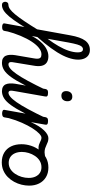

<svg xmlns="http://www.w3.org/2000/svg" viewBox="389 -1598 1057 2216"><g transform="rotate(90 918.0 -489.5)"><path d="M-133 17Q-152 17 -161 5.5Q-170 -6 -170 -20.5Q-170 -35 -161 -46.5Q-152 -58 -133 -58Q-111 -58 -84.5 -76.5Q-58 -95 -24 -136Q10 -177 55.5 -244.5Q101 -312 161 -410Q171 -425 184 -422Q197 -419 204 -406.5Q211 -394 202 -379Q137 -265 87.5 -188.5Q38 -112 0 -67Q-38 -22 -70 -2.5Q-102 17 -133 17ZM535 17Q502 17 482 5Q462 -7 453 -27.5Q444 -48 442.5 -75.5Q441 -103 446 -135L483 -351Q488 -378 487 -397.5Q486 -417 474.5 -428Q463 -439 436 -439Q400 -439 363 -410Q326 -381 290.5 -327Q255 -273 223.5 -198.5Q192 -124 168 -33L151 -126Q178 -230 213.5 -304.5Q249 -379 290 -426.5Q331 -474 374 -496.5Q417 -519 459 -519Q502 -519 530.5 -500.5Q559 -482 568.5 -443Q578 -404 566 -342L533 -141Q523 -94 527.5 -76Q532 -58 554 -58Q568 -58 574.5 -46.5Q581 -35 579.5 -20.5Q578 -6 567 5.5Q556 17 535 17ZM120 15Q101 15 89 8Q77 1 80 -15L217 -771Q238 -890 278.5 -944Q319 -998 386 -998Q421 -998 446 -981.5Q471 -965 484.5 -934.5Q498 -904 498 -862Q498 -836 492.5 -808Q487 -780 476.5 -749.5Q466 -719 450 -686.5Q434 -654 412.5 -619.5Q391 -585 364.5 -548.5Q338 -512 306 -472.5Q274 -433 237 -392L166 -11Q164 2 153.5 8.5Q143 15 120 15ZM257 -510Q282 -543 303 -574.5Q324 -606 341.5 -636.5Q359 -667 372.5 -696.5Q386 -726 395 -753.5Q404 -781 409 -807Q414 -833 414 -857Q414 -878 410 -891Q406 -904 398 -911Q390 -918 377 -918Q360 -918 347 -903.5Q334 -889 323 -852Q312 -815 300 -750Z M535 17Q521 17 514 5.5Q507 -6 508.5 -20.5Q510 -35 521 -46.5Q532 -58 553 -58Q575 -58 602 -80Q629 -102 664 -152Q699 -202 744.5 -285.5Q790 -369 849 -493Q856 -506 870 -506Q884 -506 894 -496.5Q904 -487 898 -474Q836 -333 787.5 -238.5Q739 -144 698.5 -88Q658 -32 619 -7.5Q580 17 535 17Z M865 17Q832 17 812 5.5Q792 -6 783 -26.5Q774 -47 772.5 -75Q771 -103 776 -135L837 -486Q841 -503 850.5 -509Q860 -515 880 -515Q907 -515 917 -507Q927 -499 923 -482L863 -141Q853 -93 857.5 -75.5Q862 -58 883 -58Q897 -58 904 -46.5Q911 -35 909.5 -20.5Q908 -6 897 5.5Q886 17 865 17ZM913 -669Q889 -669 875 -683Q861 -697 861 -725Q861 -754 877 -774.5Q893 -795 926 -795Q950 -795 964 -781Q978 -767 978 -738Q978 -709 962 -689Q946 -669 913 -669Z M860 17Q846 17 839 5.5Q832 -6 833.5 -20.5Q835 -35 846 -46.5Q857 -58 878 -58Q900 -58 927 -80Q954 -102 989 -152Q1024 -202 1069.5 -285.5Q1115 -369 1174 -493Q1181 -506 1195 -506Q1209 -506 1219 -496.5Q1229 -487 1223 -474Q1161 -333 1112.5 -238.5Q1064 -144 1023.5 -88Q983 -32 944 -7.5Q905 17 860 17Z M1118 15Q1099 15 1086.5 8Q1074 1 1078 -15L1162 -486Q1166 -503 1175.5 -509Q1185 -515 1205 -515Q1232 -515 1242 -507Q1252 -499 1248 -482L1219 -317Q1242 -369 1266.5 -407Q1291 -445 1315.5 -470Q1340 -495 1362.5 -507Q1385 -519 1404 -519Q1423 -519 1431 -507Q1439 -495 1438 -479Q1437 -463 1427 -451Q1417 -439 1398 -439Q1379 -439 1350.5 -412Q1322 -385 1290 -334.5Q1258 -284 1227 -214.5Q1196 -145 1173 -62L1164 -11Q1162 2 1151 8.5Q1140 15 1118 15Z M1516 -405Q1497 -405 1481 -410Q1465 -415 1451 -422Q1437 -429 1424.5 -434Q1412 -439 1399 -439Q1380 -439 1371.5 -451Q1363 -463 1364 -479Q1365 -495 1375 -507Q1385 -519 1404 -519Q1428 -519 1446.5 -512.5Q1465 -506 1483 -497Q1501 -488 1521.5 -481.5Q1542 -475 1568 -475Q1580 -475 1600.5 -478.5Q1621 -482 1631 -487Q1641 -492 1649.5 -487.5Q1658 -483 1661.5 -474Q1665 -465 1664 -456Q1663 -447 1653 -442Q1636 -433 1612.5 -424.5Q1589 -416 1564 -410.5Q1539 -405 1516 -405Z M1683 19Q1619 19 1571.5 -9Q1524 -37 1499 -88.5Q1474 -140 1474 -209Q1474 -265 1492 -319.5Q1510 -374 1545 -419.5Q1580 -465 1630 -492Q1680 -519 1744 -519Q1808 -519 1855 -490.5Q1902 -462 1927 -412Q1952 -362 1952 -297Q1952 -254 1941 -209Q1930 -164 1907.5 -123Q1885 -82 1852.5 -50Q1820 -18 1777.5 0.5Q1735 19 1683 19ZM1689 -61Q1730 -61 1762 -81.5Q1794 -102 1816.5 -136Q1839 -170 1851 -210.5Q1863 -251 1863 -292Q1863 -337 1847.5 -370Q1832 -403 1804.5 -421Q1777 -439 1740 -439Q1698 -439 1665 -418.5Q1632 -398 1609.5 -364.5Q1587 -331 1575 -291.5Q1563 -252 1563 -213Q1563 -167 1578.5 -132.5Q1594 -98 1622.5 -79.5Q1651 -61 1689 -61Z"/></g></svg>

Font: Playwrite DE VA
Style: Regular
Weight: 400
Designer: Veronika Burian, José Scaglione
Foundry: TypeTogether
Version: Version 1.002